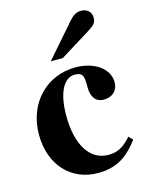

<svg xmlns="http://www.w3.org/2000/svg" viewBox="-111 -783 666 866"><g transform="rotate(-15 222.0 -349.5)"><path d="M162 -528H218L360 -616C392 -636 400 -646 400 -669C400 -695 381 -713 352 -713C332 -713 316 -704 299 -685ZM412 -109C375 -67 346 -53 305 -53C218 -53 166 -137 166 -273C166 -382 201 -442 250 -442C292 -442 292 -419 292 -372C292 -324 314 -299 348 -299C390 -299 416 -324 416 -363C416 -427 349 -473 262 -473C129 -473 25 -371 25 -222C25 -79 114 14 239 14C319 14 375 -16 430 -91Z"/></g></svg>

Font: STIXGeneral
Style: Bold
Weight: 700
Designer: MicroPress Inc., with final additions and corrections provided by Coen Hoffman, Elsevier (retired)
Version: Version 1.1.0